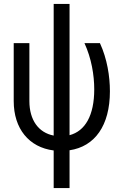

<svg xmlns="http://www.w3.org/2000/svg" viewBox="-20 -760 620 980"><path d="M490 -540H411C447 -462 461 -376 461 -304C461 -171 415 -91 335 -70V-740H254V-68C176 -83 130 -148 130 -244V-540H50V-244C50 -103 128 -8 254 8V200H335V7C464 -12 541 -119 541 -294C541 -370 527 -460 490 -540Z"/></svg>

Font: CommitMono-dimboump
Style: Regular
Weight: 400
Monospace: yes
Designer: Eigil Nikolajsen
Foundry: Eigil Nikolajsen
Version: Version 1.143